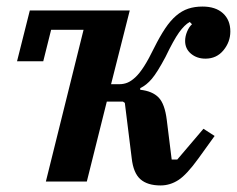

<svg xmlns="http://www.w3.org/2000/svg" viewBox="-20 -554 723 586"><path d="M235 -463H136L112 -367H32L71 -522H376L319 -297H344Q357 -297 368.5 -301.5Q380 -306 393 -318Q406 -330 420 -352Q434 -374 451 -409Q468 -443 484 -467Q500 -491 517.5 -506Q535 -521 554.5 -527.5Q574 -534 598 -534Q638 -534 660.5 -513.5Q683 -493 683 -458Q683 -426 662 -400.5Q641 -375 607 -375Q581 -375 563 -390Q545 -405 545 -429Q545 -443 551 -457.5Q557 -472 566 -480L559 -487Q543 -478 526.5 -455Q510 -432 485 -380Q460 -333 443.5 -313.5Q427 -294 408 -285V-280Q445 -276 464 -256.5Q483 -237 489 -188L504 -67H521L601 -161L635 -139L586 -71Q550 -21 524.5 -4.5Q499 12 470 12Q430 12 408.5 -7Q387 -26 382 -71L361 -240L355 -244H306L245 0H120Z"/></svg>

Font: IBM Plex Serif SemiBold
Style: Italic
Weight: 600
Italic angle: -14°
Designer: Mike Abbink, Paul van der Laan, Pieter van Rosmalen
Foundry: Bold Monday
Version: Version 2.5